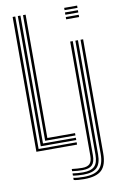

<svg xmlns="http://www.w3.org/2000/svg" viewBox="-107 -858 702 1122"><g transform="rotate(-10 244.0 -297.0)"><path d="M51.2 0V-800H66.8V-13.8H292.5V0ZM82 -27.2V-800H97.5V-41H292.5V-27.2ZM112.8 -54.5V-800H128.2V-68.2H292.5V-54.5ZM357 -786.5V-800H433.8V-786.5ZM357 -759.2V-772.8H433.8V-759.2ZM357 -732V-745.5H433.8V-732ZM299 205.8Q280 205.8 263.4 204.4Q246.8 203 237.2 200.2V187.2Q261 192.5 299 192.5Q363.2 192.5 391.1 165.6Q419 138.8 419 77.2V-600H434.2V77.2Q434.2 146 402.9 175.9Q371.5 205.8 299 205.8ZM299 179.2Q284.5 179.2 267.5 178Q250.5 176.8 237.2 174.2V161.2Q266.8 165.8 299 165.8Q346.8 165.8 367.5 145.2Q388.2 124.8 388.2 77.2V-600H403.5V77.2Q403.5 131.8 379.2 155.5Q355 179.2 299 179.2ZM299 152.5Q286 152.5 269.2 151.4Q252.5 150.2 237.2 148V135Q253.5 137 269.6 138.1Q285.8 139.2 299 139.2Q330.2 139.2 343.9 124.9Q357.5 110.5 357.5 77.2V-600H372.8V77.2Q372.8 117.8 355.6 135.1Q338.5 152.5 299 152.5Z"/></g></svg>

Font: Big Shoulders Inline Display Medium
Style: Regular
Weight: 500
Designer: Patric King
Foundry: XO Type Co
Version: Version 1.000